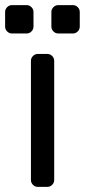

<svg xmlns="http://www.w3.org/2000/svg" viewBox="-46 -731 332 751"><path d="M0 0ZM166 -27Q166 -16 158 -8Q150 0 139 0H102Q91 0 83 -8Q75 -16 75 -27V-493Q75 -504 83 -512Q91 -520 102 -520H139Q150 -520 158 -512Q166 -504 166 -493ZM85 -627Q85 -616 77 -608Q69 -600 58 -600H1Q-10 -600 -18 -608Q-26 -616 -26 -627V-684Q-26 -695 -18 -703Q-10 -711 1 -711H58Q69 -711 77 -703Q85 -695 85 -684ZM266 -627Q266 -616 258 -608Q250 -600 239 -600H182Q171 -600 163 -608Q155 -616 155 -627V-684Q155 -695 163 -703Q171 -711 182 -711H239Q250 -711 258 -703Q266 -695 266 -684Z"/></svg>

Font: Rubik
Style: Regular
Weight: 400
Designer: Hubert & Fischer
Foundry: Hubert & Fischer
Version: Version 1.002; ttfautohint (v1.6)